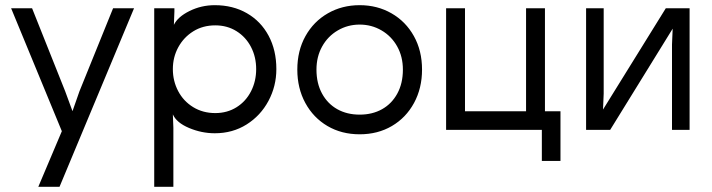

<svg xmlns="http://www.w3.org/2000/svg" viewBox="-20 -502 2750 742"><path d="M210 220H128L219 5L23 -470H104L232 -149L275 -32H246L287 -149L417 -470H498Z M970 -235Q970 -282 950 -320.5Q930 -359 894 -381.5Q858 -404 812 -404Q764 -404 727 -381Q690 -358 669 -319.5Q648 -281 648 -235Q648 -189 668.5 -150Q689 -111 726.5 -88Q764 -65 812 -65Q858 -65 894 -87.5Q930 -110 950 -149Q970 -188 970 -235ZM1048 -235Q1048 -169 1017.5 -112Q987 -55 933 -21Q879 13 810 13Q759 13 710.5 -7.5Q662 -28 648 -60L650 -8V220H576V-470H654V-458L652 -406Q667 -437 712.5 -459.5Q758 -482 810 -482Q880 -482 934 -451Q988 -420 1018 -364Q1048 -308 1048 -235Z M1203 -233Q1203 -180 1224.5 -140.5Q1246 -101 1283.5 -80Q1321 -59 1370 -59Q1419 -59 1456.5 -80Q1494 -101 1515.5 -140.5Q1537 -180 1537 -233Q1537 -283 1515 -322.5Q1493 -362 1454.5 -384.5Q1416 -407 1370 -407Q1324 -407 1285.5 -384.5Q1247 -362 1225 -322.5Q1203 -283 1203 -233ZM1129 -233Q1129 -306 1160.5 -362.5Q1192 -419 1247 -450.5Q1302 -482 1370 -482Q1438 -482 1493 -450.5Q1548 -419 1579.5 -362.5Q1611 -306 1611 -233Q1611 -161 1580 -104Q1549 -47 1494.5 -15Q1440 17 1370 17Q1300 17 1245.5 -15Q1191 -47 1160 -104Q1129 -161 1129 -233Z M2013 -72V-470H2086V-72H2146V120H2074V0H1704V-470H1777V-72Z M2645 0H2577V-330L2581 -424L2598 -421L2338 0H2245V-470H2313V-140L2309 -46L2292 -49L2553 -470H2645Z"/></svg>

Font: Kreadon
Style: Regular
Weight: 400
Designer: kohakuno
Foundry: StudioGnu
Version: Version 1.000;Glyphs 3.1.2 (3151)